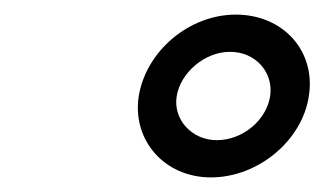

<svg xmlns="http://www.w3.org/2000/svg" viewBox="-20 -810 444 263"><path d="M170 -678C161 -618 205 -567 269 -567C334 -567 394 -618 403 -678C413 -740 368 -790 303 -790C239 -790 180 -740 170 -678ZM222 -678C227 -710 260 -739 295 -739C331 -739 355 -710 350 -678C345 -646 313 -618 277 -618C243 -618 217 -646 222 -678Z"/></svg>

Font: Ampere
Style: SCUltExtIta
Weight: 400
Version: Version 1